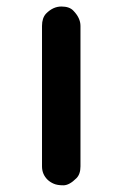

<svg xmlns="http://www.w3.org/2000/svg" viewBox="-20 -550 371 580"><path d="M106.9 -471.7Q106.9 -495.6 119.1 -508.8Q140.1 -530.3 165.5 -530.3Q189.9 -530.3 201.7 -517.6Q223.1 -495.6 223.1 -471.7V-47.4Q223.1 -23.9 210.9 -11.7Q189.5 9.8 171.4 9.8Q153.3 9.8 142.6 5.1Q131.8 0.5 124 -6.8Q106.9 -23.4 106.9 -47.4Z"/></svg>

Font: Supermercado
Style: Regular
Weight: 400
Designer: James Grieshaber
Foundry: James Grieshaber
Version: Version 1.002